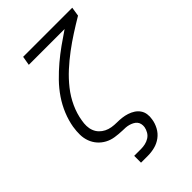

<svg xmlns="http://www.w3.org/2000/svg" viewBox="-276 -836 1153 1153"><g transform="rotate(-45 300.0 -260.0)"><path d="M208 215V157H267Q284 157 302 153Q320 149 336 139Q352 129 361.5 112.5Q371 96 374 79Q376 65 373 52Q370 39 362 30Q354 21 342.5 15Q331 9 318.5 5.5Q306 2 292.5 1Q279 0 265 0Q234 -1 204.5 -5.5Q175 -10 150 -23.5Q125 -37 106.5 -58Q88 -79 78 -106Q68 -133 67.5 -163Q67 -193 72 -224Q72 -224 72 -224.5Q72 -225 72 -225Q80 -272 99 -318.5Q118 -365 146.5 -407Q175 -449 211 -486Q247 -523 286 -556Q325 -589 367 -619Q409 -649 451 -677H147L157 -735H574L565 -677Q518 -649 472 -619.5Q426 -590 382 -557Q338 -524 297.5 -487Q257 -450 223 -407Q189 -364 166.5 -315Q144 -266 136 -215Q132 -194 132.5 -172.5Q133 -151 140.5 -131.5Q148 -112 162 -97.5Q176 -83 194 -74Q212 -65 233 -61.5Q254 -58 276 -58Q298 -58 319 -55.5Q340 -53 360 -46.5Q380 -40 397 -29Q414 -18 425.5 -1.5Q437 15 440 36Q443 57 439 78Q435 107 420 135Q405 163 380 181.5Q355 200 325.5 207.5Q296 215 267 215Z"/></g></svg>

Font: Iosevka SS04 Light Extended
Style: Italic
Weight: 300
Width: 7
Italic angle: -9°
Monospace: yes
Designer: Belleve Invis
Foundry: Belleve Invis
Version: Version 19.0.0; ttfautohint (v1.8.4)